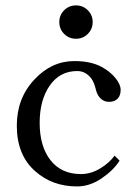

<svg xmlns="http://www.w3.org/2000/svg" viewBox="-20 -669 503 697"><path d="M212.9 -545.9Q195.3 -563.5 195.3 -588.9Q195.3 -614.3 212.9 -631.8Q230.5 -649.4 255.9 -649.4Q281.2 -649.4 298.8 -631.8Q316.4 -614.3 316.4 -588.9Q316.4 -563.5 298.8 -545.9Q281.2 -528.3 255.9 -528.3Q230.5 -528.3 212.9 -545.9ZM41 -212.9Q41 -312.5 105 -380.4Q167 -447.3 250 -447.3Q309.6 -447.3 348.6 -426.3Q379.4 -409.7 398.7 -386.2Q418 -362.8 418 -342.8Q418 -321.8 406.7 -310.5Q395.5 -299.3 376 -299.3Q358.4 -299.3 346.2 -310.5Q334 -321.8 329.1 -339.8Q321.8 -370.1 312 -383.3Q291.5 -411.1 260.3 -411.1Q197.3 -411.1 160.6 -358.4Q124 -305.7 124 -223.1Q124 -137.7 163.3 -87.4Q202.6 -37.1 273.9 -37.1Q309.6 -37.1 343 -57.1Q376.5 -77.1 396 -104L414.1 -85.9Q392.1 -50.8 348.9 -21.5Q305.7 7.8 259.8 7.8Q169.9 7.8 107.9 -47.4Q41 -106 41 -212.9Z"/></svg>

Font: Theano Old Style
Style: Regular
Weight: 400
Designer: Alexey Kryukov
Version: Version 2.00